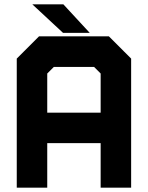

<svg xmlns="http://www.w3.org/2000/svg" viewBox="-20 -868 684 888"><path d="M57.5 0V-597L160.5 -700H483.5L586.5 -597V0H445.5V-206H198.5V0ZM128 -71H127.5V-274.5H518.5V-71H518V-567.5L455.5 -629.5H190.5L128 -567.5ZM198.5 -347H445.5V-528L415 -558.5H229L198.5 -528ZM127.5 -274V-567.5L190.5 -630H455.5L518.5 -567.5V-274ZM395 -716H271.5L129.5 -848H273ZM300 -750 240 -813H240.5L300.5 -750Z"/></svg>

Font: Tourney Black
Style: Regular
Weight: 900
Version: Version 1.015